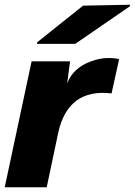

<svg xmlns="http://www.w3.org/2000/svg" viewBox="-26 -794 572 814"><path d="M431 -548Q464 -548 479 -543L447 -398Q263 -420 221 -232L172 0H-6L108 -534H271L259 -441Q273 -476 296 -496Q321 -520 360 -534Q399 -548 431 -548ZM131 -608 132 -615 326 -770 526 -774 524 -767 293 -608Z"/></svg>

Font: Nacelle Heavy
Style: Italic
Weight: 800
Italic angle: -12°
Designer: Sora Sagano
Foundry: Sora Sagano
Version: Version 1.000;FEAKit 1.0